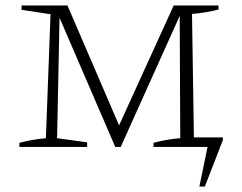

<svg xmlns="http://www.w3.org/2000/svg" viewBox="-20 -538 887 703"><path d="M796 -25 730 145H710L740 0H542V-15Q568 -22 591.5 -26Q615 -30 640 -32L638 -480L422 0H402L198 -473L189 -32L299 -17V0H51V-15Q100 -28 148 -32L165 -486L59 -502V-518H227L416 -79L616 -518H780V-503Q761 -498 735 -493.5Q709 -489 683 -487L690 -35H796Z"/></svg>

Font: Piazzolla SC ExtraLight
Style: Regular
Weight: 200
Designer: Juan Pablo del Peral
Foundry: Huerta Tipografica
Version: Version 1.330